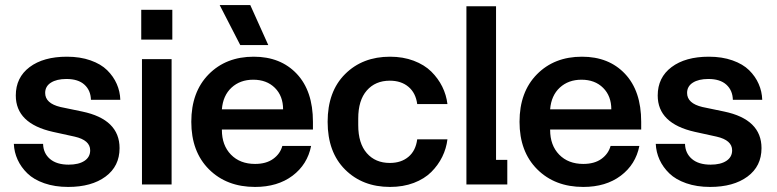

<svg xmlns="http://www.w3.org/2000/svg" viewBox="-20 -736 3099 766"><path d="M190.9 -210Q43 -243.2 43 -355Q43 -426.8 98.1 -468.3Q153.3 -509.8 247.1 -509.8Q299.8 -509.8 341.3 -495.1Q382.8 -480.5 407.7 -455.8Q432.6 -431.2 445.8 -401.1Q459 -371.1 460 -337.9H342.8Q341.8 -375.5 316.9 -398.2Q292 -420.9 245.1 -420.9Q206.1 -420.9 183.1 -406.2Q160.2 -391.6 160.2 -365.2Q160.2 -323.7 221.2 -309.1L308.1 -291Q457 -259.8 457 -145Q457 -72.8 401.1 -31.5Q345.2 9.8 252 9.8Q198.7 9.8 156.7 -4.9Q114.7 -19.5 89.4 -44.2Q64 -68.8 50.3 -98.9Q36.6 -128.9 35.2 -162.1H151.9Q152.8 -124.5 179.4 -101.8Q206.1 -79.1 253.9 -79.1Q293.9 -79.1 316.9 -94.2Q339.8 -109.4 339.8 -136.2Q339.8 -176.8 277.8 -190.9Z M546.4 0V-500H664.6V0ZM543.5 -578.1H667.5V-696.8H543.5Z M997.6 9.8Q884.3 9.8 813.7 -60.5Q743.2 -130.9 743.2 -250Q743.2 -369.1 812.5 -439.5Q881.8 -509.8 992.2 -509.8Q1099.6 -509.8 1164.1 -441.4Q1228.5 -373 1228.5 -250V-219.2H865.2V-217.8Q865.2 -156.2 901.4 -119.1Q937.5 -82 997.6 -82Q1042 -82 1069.8 -102.1Q1097.7 -122.1 1106.4 -153.8H1221.2Q1206.5 -79.6 1147 -34.9Q1087.4 9.8 997.6 9.8ZM856.4 -715.8H978.5L1050.3 -556.2H938.5ZM865.2 -299.8H1109.4Q1109.4 -353 1076.7 -385.5Q1043.9 -418 990.2 -418Q938 -418 903.8 -386.5Q869.6 -355 865.2 -299.8Z M1536.1 9.8Q1426.3 9.8 1356.7 -59.6Q1287.1 -128.9 1287.1 -250Q1287.1 -371.1 1356.7 -440.4Q1426.3 -509.8 1536.1 -509.8Q1587.9 -509.8 1630.6 -493.7Q1673.3 -477.5 1700.7 -450.4Q1728 -423.3 1744.4 -390.4Q1760.7 -357.4 1765.1 -320.8H1644.5Q1638.7 -365.2 1609.6 -389.6Q1580.6 -414.1 1535.2 -414.1Q1477.5 -414.1 1443.4 -375Q1409.2 -335.9 1409.2 -263.2V-236.8Q1409.2 -164.1 1443.4 -125Q1477.5 -85.9 1535.2 -85.9Q1580.6 -85.9 1609.6 -110.4Q1638.7 -134.8 1644.5 -180.2H1765.1Q1760.7 -143.6 1744.4 -110.4Q1728 -77.1 1700.7 -49.8Q1673.3 -22.5 1630.9 -6.3Q1588.4 9.8 1536.1 9.8Z M1840.8 0V-710.9H1959V-98.1H2003.9V0Z M2307.1 9.8Q2193.8 9.8 2123.3 -60.5Q2052.7 -130.9 2052.7 -250Q2052.7 -369.1 2122.1 -439.5Q2191.4 -509.8 2301.8 -509.8Q2409.2 -509.8 2473.6 -441.4Q2538.1 -373 2538.1 -250V-219.2H2174.8V-217.8Q2174.8 -156.2 2210.9 -119.1Q2247.1 -82 2307.1 -82Q2351.6 -82 2379.4 -102.1Q2407.2 -122.1 2416 -153.8H2530.8Q2516.1 -79.6 2456.5 -34.9Q2397 9.8 2307.1 9.8ZM2174.8 -299.8H2418.9Q2418.9 -353 2386.2 -385.5Q2353.5 -418 2299.8 -418Q2247.6 -418 2213.4 -386.5Q2179.2 -355 2174.8 -299.8Z M2752 -210Q2604 -243.2 2604 -355Q2604 -426.8 2659.2 -468.3Q2714.4 -509.8 2808.1 -509.8Q2860.8 -509.8 2902.3 -495.1Q2943.8 -480.5 2968.8 -455.8Q2993.7 -431.2 3006.8 -401.1Q3020 -371.1 3021 -337.9H2903.8Q2902.8 -375.5 2877.9 -398.2Q2853 -420.9 2806.2 -420.9Q2767.1 -420.9 2744.1 -406.2Q2721.2 -391.6 2721.2 -365.2Q2721.2 -323.7 2782.2 -309.1L2869.1 -291Q3018.1 -259.8 3018.1 -145Q3018.1 -72.8 2962.2 -31.5Q2906.2 9.8 2813 9.8Q2759.8 9.8 2717.8 -4.9Q2675.8 -19.5 2650.4 -44.2Q2625 -68.8 2611.3 -98.9Q2597.7 -128.9 2596.2 -162.1H2712.9Q2713.9 -124.5 2740.5 -101.8Q2767.1 -79.1 2814.9 -79.1Q2855 -79.1 2877.9 -94.2Q2900.9 -109.4 2900.9 -136.2Q2900.9 -176.8 2838.9 -190.9Z"/></svg>

Font: TASA Orbiter Display SemiBold
Style: Regular
Weight: 600
Designer: Weizhong Zhang
Version: Version 1.000;Glyphs 3.1.2 (3151)